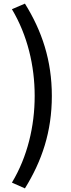

<svg xmlns="http://www.w3.org/2000/svg" viewBox="-20 -844 395 1063"><path d="M118 199C212 47 267 -114 267 -313C267 -510 212 -673 118 -824L46 -793C132 -649 172 -480 172 -313C172 -145 132 24 46 167Z"/></svg>

Font: Noto Sans HK Medium
Style: Regular
Weight: 500
Designer: Ryoko NISHIZUKA 西塚涼子 (kana, bopomofo & ideographs); Paul D. Hunt (Latin, Greek & Cyrillic); Sandoll Communications 산돌커뮤니
Foundry: Adobe
Version: Version 2.002;hotconv 1.0.116;makeotfexe 2.5.65601